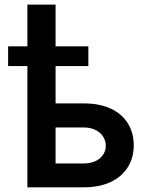

<svg xmlns="http://www.w3.org/2000/svg" viewBox="-20 -798 628 818"><path d="M356.4 -516.6H216.8V-357.4H337.9Q404.3 -357.4 451.9 -335.2Q499.5 -313 524.7 -272.5Q549.8 -231.9 549.8 -178.7Q549.8 -126.5 524.7 -85.9Q499.5 -45.4 451.7 -22.7Q403.8 0 337.9 0H96.7V-516.6H14.6V-600.6H96.7V-778.3H216.8V-600.6H356.4ZM337.9 -101.6Q364.3 -101.6 385.5 -111.1Q406.7 -120.6 418.7 -137.9Q430.7 -155.3 430.7 -176.8Q430.7 -199.2 418.7 -217Q406.7 -234.9 385.5 -244.9Q364.3 -254.9 337.9 -254.9H216.8V-101.6Z"/></svg>

Font: Pretendard Std SemiBold
Style: Regular
Weight: 600
Designer: Base glyphs from Inter by Rasmus Andersson; Hangeul glyphs from Noto Sans CJK(Source Han Sans) by Jang Soo-young and Kan
Foundry: Kil Hyung-jin
Version: Version 1.309